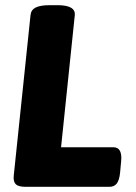

<svg xmlns="http://www.w3.org/2000/svg" viewBox="-20 -722 524 742"><path d="M79 0Q52 0 41.5 -9.5Q31 -19 33 -42L98 -664Q100 -684 118 -693Q136 -702 173 -702H202Q273 -702 269 -663L216 -153H418Q454 -153 448 -97L444 -54Q441 -25 431 -12.5Q421 0 403 0Z"/></svg>

Font: Asap ExtraBold
Style: Italic
Weight: 800
Italic angle: -6°
Designer: Pablo Cosgaya
Foundry: Omnibus-Type
Version: Version 3.001; ttfautohint (v1.8.4.7-5d5b)